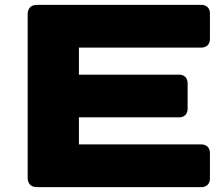

<svg xmlns="http://www.w3.org/2000/svg" viewBox="-20 -770 915 790"><path d="M132.8 0H808.6C830.1 0 843.8 -13.7 843.8 -35.2V-140.6C843.8 -162.1 830.1 -175.8 808.6 -175.8H304.7V-287.1H716.8C738.3 -287.1 752 -300.8 752 -322.3V-427.7C752 -449.2 738.3 -462.9 716.8 -462.9H304.7V-574.2H808.6C830.1 -574.2 843.8 -587.9 843.8 -609.4V-714.8C843.8 -736.3 830.1 -750 808.6 -750H132.8C107.4 -750 93.8 -736.3 93.8 -710.9V-39.1C93.8 -13.7 107.4 0 132.8 0Z"/></svg>

Font: Gyrotrope Black
Style: Regular
Weight: 900
Designer: David Moles
Version: Version 1.003;Glyphs 3.3.1 (3343)